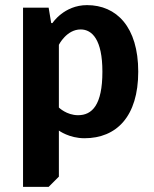

<svg xmlns="http://www.w3.org/2000/svg" viewBox="-20 -530 600 750"><path d="M210 -355C210 -355 240 -415 295 -415C340 -415 380 -375 380 -250C380 -120 340 -80 285 -80C240 -80 210 -110 210 -110ZM70 200H170L210 160V-20C210 -20 250 10 310 10C435 10 520 -75 520 -250C520 -425 435 -510 320 -510C230 -510 185 -440 185 -440H180L170 -500H70Z"/></svg>

Font: Scada
Style: Bold
Weight: 700
Designer: Jovanny Lemonad
Foundry: Jovanny Lemonad
Version: Version 3.005